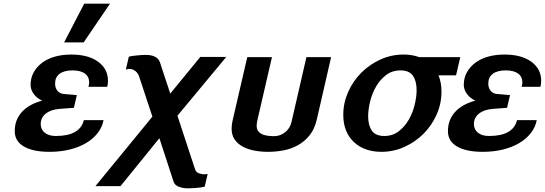

<svg xmlns="http://www.w3.org/2000/svg" viewBox="-20 -810 2957 1042"><path d="M146 -349Q146 -387 162.5 -417Q179 -447 208 -469Q237 -491 277.5 -502.5Q318 -514 367 -514Q459 -514 512.5 -475Q566 -436 566 -372Q566 -364 565 -355.5Q564 -347 562 -339H460Q464 -354 464 -362Q464 -394 440.5 -411Q417 -428 374 -428Q328 -428 303.5 -409.5Q279 -391 279 -357Q279 -333 291.5 -317.5Q304 -302 326 -300L397 -294L381 -225L302 -219Q255 -215 228 -193Q201 -171 201 -137Q201 -107 223 -89.5Q245 -72 283 -72Q414 -72 435 -158H542Q535 -120 510 -88Q485 -56 447 -33.5Q409 -11 358.5 1.5Q308 14 249 14Q159 14 109.5 -15Q60 -44 60 -98Q60 -159 98 -201.5Q136 -244 209 -264Q182 -275 164 -299Q146 -323 146 -349ZM434 -580H328L437 -790H577Z M904 -302 1067 -501H1208L943 -182L1039 110Q1044 124 1058.5 130Q1073 136 1088 136Q1093 136 1097.5 135.5Q1102 135 1107 134L1091 203Q1084 205 1071 207Q1058 209 1044 210Q1030 211 1017 211.5Q1004 212 998 212Q973 212 950.5 203.5Q928 195 922 176L845 -60L634 200H498L807 -177L735 -395Q729 -413 714.5 -424.5Q700 -436 682 -436Q672 -436 663 -432L679 -502Q687 -505 700 -506.5Q713 -508 726.5 -509.5Q740 -511 752.5 -511.5Q765 -512 772 -512Q802 -512 821.5 -502Q841 -492 848 -472Z M1322 -500H1456L1379 -167Q1377 -158 1375 -147.5Q1373 -137 1373 -127Q1373 -109 1381.5 -98Q1390 -87 1404 -81Q1418 -75 1435 -73Q1452 -71 1468 -71Q1500 -71 1527 -92Q1554 -113 1562 -148L1643 -500H1777L1699 -160Q1687 -109 1660 -75.5Q1633 -42 1597 -22Q1561 -2 1519 6Q1477 14 1435 14Q1397 14 1361.5 7.5Q1326 1 1298 -14Q1270 -29 1253.5 -53Q1237 -77 1237 -112Q1237 -134 1243 -159Z M1843 -187Q1843 -251 1869 -310Q1895 -369 1940 -414.5Q1985 -460 2044.5 -487Q2104 -514 2170 -514Q2216 -514 2255 -500H2478L2455 -401H2360Q2368 -381 2372 -359Q2376 -337 2376 -312Q2376 -248 2350 -189Q2324 -130 2279.5 -85Q2235 -40 2175.5 -13Q2116 14 2050 14Q2004 14 1966 0.5Q1928 -13 1900.5 -39Q1873 -65 1858 -102Q1843 -139 1843 -187ZM1978 -179Q1978 -130 1998 -101Q2018 -72 2066 -72Q2111 -72 2144 -97.5Q2177 -123 2198.5 -160.5Q2220 -198 2230.5 -241.5Q2241 -285 2241 -321Q2241 -370 2221 -399Q2201 -428 2153 -428Q2108 -428 2075 -402.5Q2042 -377 2020.5 -339.5Q1999 -302 1988.5 -258.5Q1978 -215 1978 -179Z M2497 -349Q2497 -387 2513.5 -417Q2530 -447 2559 -469Q2588 -491 2628.5 -502.5Q2669 -514 2718 -514Q2810 -514 2863.5 -475Q2917 -436 2917 -372Q2917 -364 2916 -355.5Q2915 -347 2913 -339H2811Q2815 -354 2815 -362Q2815 -394 2791.5 -411Q2768 -428 2725 -428Q2679 -428 2654.5 -409.5Q2630 -391 2630 -357Q2630 -333 2642.5 -317.5Q2655 -302 2677 -300L2748 -294L2732 -225L2653 -219Q2606 -215 2579 -193Q2552 -171 2552 -137Q2552 -107 2574 -89.5Q2596 -72 2634 -72Q2765 -72 2786 -158H2893Q2886 -120 2861 -88Q2836 -56 2798 -33.5Q2760 -11 2709.5 1.5Q2659 14 2600 14Q2510 14 2460.5 -15Q2411 -44 2411 -98Q2411 -159 2449 -201.5Q2487 -244 2560 -264Q2533 -275 2515 -299Q2497 -323 2497 -349Z"/></svg>

Font: Perun
Style: Bold Italic
Weight: 700
Italic angle: -12°
Foundry: Copyright (c) Stefan Peev, Context Ltd, 2016
Version: Version 1.027